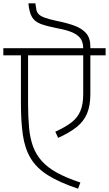

<svg xmlns="http://www.w3.org/2000/svg" viewBox="-56 -1130 656 1156"><path d="M414 6Q300 -32 231 -76Q162 -120 127.5 -179Q93 -238 81.5 -318.5Q70 -399 70 -508V-821H113V-508Q113 -426 119 -361.5Q125 -297 143 -248Q161 -199 196 -160Q231 -121 287.5 -90Q344 -59 428 -31ZM277 -337Q336 -364 373 -392Q410 -420 427.5 -460.5Q445 -501 445 -563V-802H488V-563Q488 -495 468.5 -447.5Q449 -400 406 -365.5Q363 -331 294 -300ZM-36 -797V-840H580V-797ZM445 -838Q445 -869 433 -891.5Q421 -914 387.5 -931Q354 -948 288 -960Q228 -972 191.5 -985Q155 -998 137.5 -1026Q120 -1054 115 -1110H157Q160 -1087 163 -1071.5Q166 -1056 177 -1044.5Q188 -1033 213.5 -1023.5Q239 -1014 286 -1004Q347 -992 392 -975.5Q437 -959 462.5 -930Q488 -901 488 -850V-838Z"/></svg>

Font: Matangi Light
Style: Regular
Weight: 300
Designer: Prashant Pant
Foundry: The Graphic Ant
Version: Version 3.002